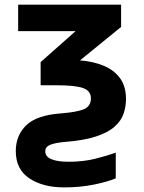

<svg xmlns="http://www.w3.org/2000/svg" viewBox="-20 -566 621 826"><path d="M255.9 240.2Q165 240.2 106.4 201.4Q47.9 162.6 47.9 84Q47.9 17.1 92.3 -26.6Q136.7 -70.3 241.2 -78.1Q311 -83.5 341.1 -96.2Q371.1 -108.9 371.1 -143.1Q371.1 -175.3 337.2 -187.3Q303.2 -199.2 223.1 -199.2H154.8V-298.8L305.2 -432.1H58.1V-545.9H501V-450.2L324.2 -306.2Q381.3 -301.8 426 -283.2Q470.7 -264.6 496.3 -229.7Q522 -194.8 522 -140.1Q522 -107.4 511.7 -77.1Q501.5 -46.9 473.4 -21.5Q445.3 3.9 392.8 21.2Q340.3 38.6 255.9 44.9Q220.2 47.9 197.5 56.4Q174.8 64.9 174.8 85Q174.8 108.4 201.7 119.1Q228.5 129.9 274.9 129.9Q338.9 129.9 390.6 116.7Q442.4 103.5 478 90.8V201.2Q442.4 216.3 383.1 228.3Q323.7 240.2 255.9 240.2Z"/></svg>

Font: Open Sans
Style: Bold
Weight: 700
Designer: Monotype Design Team
Foundry: Monotype Imaging Inc.
Version: Version 3.000; ttfautohint (v1.8.4)